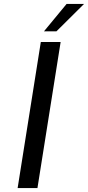

<svg xmlns="http://www.w3.org/2000/svg" viewBox="-20 -949 444 969"><path d="M186 -737H286L169 0H69ZM316 -929H404L265 -791H202Z"/></svg>

Font: Exo Medium
Style: Italic
Weight: 500
Italic angle: -9°
Designer: Natanael Gama
Foundry: Natanael Gama
Version: Version 1.500; ttfautohint (v1.6)